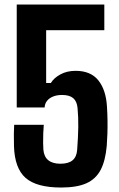

<svg xmlns="http://www.w3.org/2000/svg" viewBox="-20 -820 528 849"><path d="M250.6 9.2Q141.5 9.2 93.1 -33.4Q44.7 -76 41.8 -174.1Q41.1 -206.6 41.3 -227.3Q41.6 -248 42.6 -268H173.6Q172.1 -253 171.3 -231.2Q170.6 -209.3 170.7 -188.9Q170.8 -168.4 171.8 -158Q174.6 -126.7 193.7 -111.4Q212.7 -96 247 -96Q283.2 -96 301.2 -111.5Q319.2 -127 321.2 -157.7Q325.4 -212.4 326.1 -257.3Q326.8 -302.2 322.9 -342.5Q320.2 -371.8 303.8 -385.9Q287.3 -400.1 254.4 -400.1Q231.5 -400.1 214.3 -393Q197 -385.9 187.5 -373.4Q178 -360.9 177.4 -344.9H54V-800H441.3V-686.6H184.1V-452.9H204.8Q218 -475.2 247 -491Q276.1 -506.8 314.3 -506.8Q381.5 -506.8 415.3 -464.1Q449 -421.5 453 -347.9Q455 -317.9 455.4 -287.7Q455.9 -257.4 454.9 -228.6Q454 -199.9 452 -174.6Q446.1 -108.7 424.8 -68.3Q403.4 -27.9 361.4 -9.3Q319.4 9.2 250.6 9.2Z"/></svg>

Font: Big Shoulders Thin
Style: Regular
Weight: 100
Version: Version 2.002